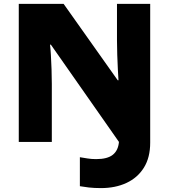

<svg xmlns="http://www.w3.org/2000/svg" viewBox="-20 -734 874 993"><path d="M502 238.8Q466.3 238.8 439 235.6Q411.6 232.4 393.1 229V79.1Q411.6 82 431.9 85.4Q452.1 88.9 477.1 88.9Q535.2 88.9 563.2 66.7Q591.3 44.4 595.2 0L243.2 -502.9H238.8Q241.2 -483.4 243.2 -449.5Q245.1 -415.5 246.6 -376Q248 -336.4 248 -299.8V0H77.1V-713.9H309.1L588.9 -318.8H592.8Q591.3 -337.9 589.6 -373.8Q587.9 -409.7 586.4 -450.4Q585 -491.2 585 -524.9V-713.9H756.8V3.9Q756.8 80.6 724.4 132.8Q691.9 185.1 634.5 211.9Q577.1 238.8 502 238.8Z"/></svg>

Font: Open Sans ExtraBold
Style: Regular
Weight: 800
Designer: Monotype Design Team
Foundry: Monotype Imaging Inc.
Version: Version 3.003; ttfautohint (v1.8.4)